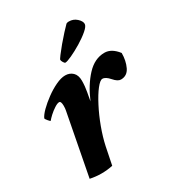

<svg xmlns="http://www.w3.org/2000/svg" viewBox="-157 -727 755 827"><g transform="rotate(-30 220.0 -313.0)"><path d="M106.4 5.9Q78.1 5.9 49.8 0L108.4 -305.7Q109.4 -310.5 109.9 -315.9Q110.4 -321.3 110.4 -328.1Q110.4 -351.6 100.6 -351.6Q91.8 -351.6 76.7 -341.8Q61.5 -332 48.3 -319.8Q35.2 -307.6 29.3 -299.8Q27.3 -299.8 19 -309.6Q10.7 -319.3 10.7 -323.2Q16.6 -336.9 35.6 -356Q54.7 -375 80.6 -394Q106.4 -413.1 133.3 -425.8Q160.2 -438.5 180.7 -438.5Q203.1 -438.5 217.8 -424.3Q232.4 -410.2 232.4 -382.8Q232.4 -368.2 231 -355Q229.5 -341.8 227.5 -330.1L219.7 -287.1Q248 -353.5 287.6 -396Q327.1 -438.5 376 -438.5Q411.1 -438.5 440.4 -400.4Q440.4 -362.3 426.3 -332.5Q412.1 -302.7 380.9 -302.7Q365.2 -302.7 346.7 -324.2Q328.1 -345.7 312.5 -345.7Q300.8 -345.7 281.7 -321.3Q262.7 -296.9 242.2 -257.3Q221.7 -217.8 205.1 -172.9Q188.5 -127.9 179.7 -86.9L162.1 0Q134.8 5.9 106.4 5.9ZM210 -485.4Q206.1 -485.4 201.2 -493.7Q196.3 -502 196.3 -506.8Q196.3 -509.8 208 -525.4Q219.7 -541 236.8 -561.5Q253.9 -582 271 -600.6Q288.1 -619.1 297.9 -628.9Q302.7 -631.8 310.5 -631.8Q333 -631.8 349.1 -617.2Q365.2 -602.5 365.2 -588.9Q365.2 -577.1 344.7 -559.6Q324.2 -542 295.9 -524.9Q267.6 -507.8 243.2 -496.6Q218.8 -485.4 210 -485.4Z"/></g></svg>

Font: Crimson Text
Style: Bold Italic
Weight: 700
Italic angle: -11°
Designer: Sebastian Kosch
Foundry: Sebastian Kosch
Version: Version 1.100; ttfautohint (v1.8.4)